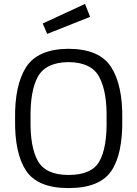

<svg xmlns="http://www.w3.org/2000/svg" viewBox="-20 -951 700 980"><path d="M221 -778 440 -865 414 -931 198 -831ZM330 9Q488 9 548 -78Q607 -165 604 -343Q607 -516 547 -609Q488 -701 330 -702Q173 -701 113 -608Q54 -515 57 -343Q54 -169 113 -80Q172 9 330 9ZM330 -58Q213 -58 173 -130Q133 -201 136 -343Q133 -485 173 -559Q214 -633 330 -634Q446 -633 486 -559Q527 -484 524 -343Q527 -197 487 -127Q448 -58 330 -58Z"/></svg>

Font: RazerF5
Style: Regular
Weight: 400
Foundry: Razer Inc.
Version: Version 2